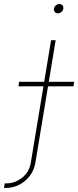

<svg xmlns="http://www.w3.org/2000/svg" viewBox="-135 -720 385 944"><path d="M116.2 -522.5H138.7L39.1 79.1Q32.7 117.7 10.7 145.8Q-11.2 173.8 -42 189Q-72.8 204.1 -106.4 204.1H-115.2L-111.8 181.6H-103Q-62.5 181.6 -26.9 154.3Q8.8 127 16.6 79.1ZM-44.4 -295.4 -41 -317.9H229.5L226.1 -295.4ZM149.4 -654.3Q140.1 -654.3 134.5 -661.1Q128.9 -668 130.4 -677.7Q131.8 -687 139.6 -693.6Q147.5 -700.2 157.2 -700.2Q167 -700.2 172.4 -693.6Q177.7 -687 176.3 -677.7Q174.8 -668 166.7 -661.1Q158.7 -654.3 149.4 -654.3Z"/></svg>

Font: Inter 28pt Thin
Style: Italic
Weight: 250
Italic angle: -9.3988°
Designer: Rasmus Andersson
Foundry: rsms
Version: Version 4.001;git-66647c0bb